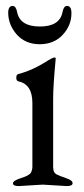

<svg xmlns="http://www.w3.org/2000/svg" viewBox="-20 -628 285 651"><path d="M191.9 -586.9Q195.8 -607.9 207 -607.9Q222.2 -607.9 222.2 -584Q222.7 -543 193.4 -510.7Q164.1 -478.5 115.2 -478Q66.4 -478 37.1 -510.7Q8.3 -543.5 7.8 -584Q7.8 -607.9 22.9 -607.9Q34.2 -607.9 38.1 -586.9Q47.9 -538.1 115.2 -538.1Q182.6 -538.1 191.9 -586.9ZM51.8 -24.4Q80.1 -33.2 85 -43Q89.8 -52.7 89.8 -62V-278.8Q89.8 -341.8 43 -352.1Q35.2 -353.5 35.2 -364.3Q35.2 -375 42 -377Q90.8 -389.2 144 -423.8Q168.9 -439 168.9 -429.2Q160.2 -337.4 160.2 -293.9V-62Q160.2 -42 172.9 -36.1Q185.5 -30.3 205.6 -23.4Q226.1 -16.6 226.1 -6.8Q226.1 2.9 206.1 2.9L125 -2L43.9 2.9Q23.9 2.9 23.9 -6.3Q23.9 -15.6 51.8 -24.4Z"/></svg>

Font: EBGaramond
Style: Regular
Weight: 400
Version: Version 000.012g